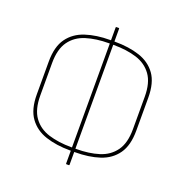

<svg xmlns="http://www.w3.org/2000/svg" viewBox="-146 -881 1066 1106"><g transform="rotate(20 387.0 -327.5)"><path d="M372 11Q288 11 222.5 -10.5Q157 -32 119.5 -84Q82 -136 82 -227V-428Q82 -520 119.5 -571.5Q157 -623 222.5 -644.5Q288 -666 372 -666H402Q487 -666 552.5 -644.5Q618 -623 655 -571.5Q692 -520 692 -428V-227Q692 -136 655 -84Q618 -32 553 -10.5Q488 11 402 11ZM372 -9H402Q481 -9 541.5 -28Q602 -47 636.5 -95Q671 -143 671 -228V-427Q671 -512 636.5 -560Q602 -608 541.5 -627Q481 -646 402 -646H372Q294 -646 233 -627Q172 -608 137.5 -560Q103 -512 103 -427V-228Q103 -143 137.5 -95Q172 -47 233 -28Q294 -9 372 -9ZM381 93Q377 93 377 90V2V-1V-654V-658V-745Q377 -748 381 -748H395Q398 -748 398 -745V-658V-654V-1V2V90Q398 93 395 93Z"/></g></svg>

Font: Sofia Sans Semi Condensed Thin
Style: Regular
Weight: 250
Version: Version 4.100